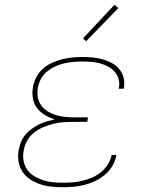

<svg xmlns="http://www.w3.org/2000/svg" viewBox="-20 -777 640 805"><path d="M243 8Q219 8 195 5.5Q171 3 148.5 -4.5Q126 -12 107 -24.5Q88 -37 75 -56Q62 -75 58 -98.5Q54 -122 58 -146Q61 -163 67.5 -180Q74 -197 85.5 -211Q97 -225 112 -236Q127 -247 143 -255Q159 -263 176 -268Q193 -273 210 -277Q188 -283 168.5 -294.5Q149 -306 135.5 -323.5Q122 -341 118 -364.5Q114 -388 118 -411Q122 -433 132.5 -453.5Q143 -474 160 -489Q177 -504 198 -513.5Q219 -523 240.5 -528.5Q262 -534 283.5 -536Q305 -538 326 -538Q348 -538 369 -536Q390 -534 410 -528.5Q430 -523 447.5 -513.5Q465 -504 478.5 -489Q492 -474 497.5 -454Q503 -434 500 -413Q500 -411 499.5 -409Q499 -407 498 -405H478Q478 -407 478.5 -408.5Q479 -410 479 -412Q482 -430 476.5 -447.5Q471 -465 459.5 -477.5Q448 -490 432 -498.5Q416 -507 399 -511.5Q382 -516 363.5 -517.5Q345 -519 326 -519Q307 -519 288 -517.5Q269 -516 249.5 -511.5Q230 -507 211.5 -498.5Q193 -490 177 -477Q161 -464 151.5 -446Q142 -428 139 -409Q135 -389 138.5 -369.5Q142 -350 153 -335Q164 -320 180 -310Q196 -300 214 -294.5Q232 -289 251.5 -287Q271 -285 291 -285H349L346 -266H288Q267 -266 245.5 -264.5Q224 -263 202.5 -257.5Q181 -252 160 -243Q139 -234 121.5 -220Q104 -206 93 -185.5Q82 -165 79 -144Q75 -123 79 -102Q83 -81 94.5 -65Q106 -49 123.5 -38.5Q141 -28 160.5 -21.5Q180 -15 201 -13Q222 -11 243 -11Q264 -11 284.5 -12.5Q305 -14 325.5 -19Q346 -24 366 -32.5Q386 -41 403 -55Q420 -69 432 -87.5Q444 -106 448 -127H468Q464 -103 451.5 -82Q439 -61 420.5 -45Q402 -29 380 -18.5Q358 -8 335 -2Q312 4 289 6Q266 8 243 8ZM341 -604 328 -616 460 -757 476 -743Z"/></svg>

Font: Iosevka Slab ThExObl
Style: Regular
Weight: 100
Width: 7
Italic angle: -9°
Monospace: yes
Designer: Belleve Invis
Foundry: Belleve Invis
Version: Version 11.1.1; ttfautohint (v1.8.3)